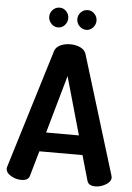

<svg xmlns="http://www.w3.org/2000/svg" viewBox="-61 -970 697 1015"><g transform="rotate(5 287.5 -462.5)"><path d="M9 -54Q9 -56 11 -64L204 -693Q210 -714 233.5 -725.5Q257 -737 287 -737Q317 -737 341 -725.5Q365 -714 371 -693L564 -64Q566 -56 566 -54Q566 -32 539 -16Q512 0 484 0Q447 0 440 -26L402 -159H173L135 -26Q128 0 91 0Q62 0 35.5 -15.5Q9 -31 9 -54ZM178 -836Q163 -852 163 -873Q163 -894 178 -909.5Q193 -925 214 -925Q235 -925 249.5 -909.5Q264 -894 264 -873Q264 -852 249.5 -836Q235 -820 214 -820Q193 -820 178 -836ZM200 -261H374L287 -568ZM364 -925Q384 -925 399 -909.5Q414 -894 414 -873Q414 -852 399 -836Q384 -820 364 -820Q343 -820 327.5 -836Q312 -852 312 -873Q312 -894 327 -909.5Q342 -925 364 -925Z"/></g></svg>

Font: Terminal Dosis
Style: Bold
Weight: 700
Designer: EdgarTolentino, PabloImpallari, IginoMarini
Foundry: EdgarTolentino, PabloImpallari, IginoMarini
Version: Version 1.006